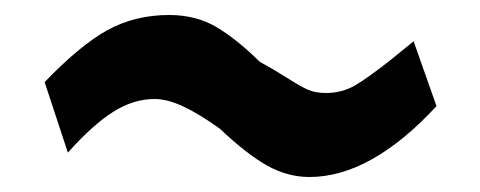

<svg xmlns="http://www.w3.org/2000/svg" viewBox="-20 -401 640 256"><path d="M273 -229.5Q245 -249.5 224 -259.2Q203 -269 186 -269Q158 -269 130.8 -251.8Q103.5 -234.5 70.5 -197.5L39.5 -291.5Q86.5 -340.5 123.2 -360.8Q160 -381 205.5 -381Q241.5 -381 268.8 -364.8Q296 -348.5 326.5 -318.5Q345 -308.5 363 -297Q381 -285.5 391 -281.2Q401 -277 414.5 -277Q436 -277 453.5 -287.2Q471 -297.5 502 -322Q522 -338.5 531.5 -346L562 -259.5Q474.5 -165 392.5 -165Q363.5 -165 336.2 -180.2Q309 -195.5 273 -229.5Z"/></svg>

Font: JuliaMono Italic
Style: Regular
Weight: 400
Italic angle: -9°
Monospace: yes
Designer: cormullion
Foundry: corm
Version: Version 0.049; ttfautohint (v1.8.4)